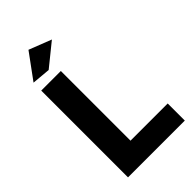

<svg xmlns="http://www.w3.org/2000/svg" viewBox="-271 -1005 1095 1095"><g transform="rotate(-45 276.0 -458.0)"><path d="M190 -916 326 -863 190 -753 78 -763ZM77 -700H235V-138H535V0H77Z"/></g></svg>

Font: Montserrat-Arabic SemiBold
Style: Regular
Weight: 600
Designer: Mohamed Gaber
Foundry: Kief Type Foundry
Version: Version 5.008;PS 005.008;hotconv 1.0.88;makeotf.lib2.5.64775